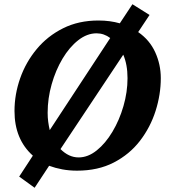

<svg xmlns="http://www.w3.org/2000/svg" viewBox="-20 -783 792 899"><path d="M732.9 -417Q732.9 -340.3 708.5 -263.7Q684.1 -187 635.3 -123.5Q586.4 -60.1 512.7 -22Q439 16.1 340.8 16.1Q304.2 16.1 271.5 10Q238.8 3.9 210 -6.8L142.1 96.2L69.8 43.9L133.8 -54.2Q47.9 -130.9 47.9 -263.2Q47.9 -341.3 74.5 -416.7Q101.1 -492.2 151.9 -553.2Q202.6 -614.3 275.4 -650.6Q348.1 -687 440.9 -687Q468.8 -687 493.7 -683.6Q518.6 -680.2 541 -673.8L600.1 -763.2L680.2 -712.9L627 -632.8Q680.7 -595.7 706.8 -538.3Q732.9 -481 732.9 -417ZM496.1 -605Q466.8 -627 432.1 -627Q387.7 -627 346.4 -594.7Q305.2 -562.5 272.9 -508.5Q240.7 -454.6 221.9 -388.4Q203.1 -322.3 203.1 -254.9Q203.1 -232.4 205.8 -212.4Q208.5 -192.4 212.9 -173.8ZM577.1 -417Q577.1 -449.2 572 -476.8Q566.9 -504.4 557.1 -526.9L263.2 -85Q302.2 -45.9 348.1 -45.9Q392.1 -45.9 433.1 -78.9Q474.1 -111.8 506.6 -166.3Q539.1 -220.7 558.1 -286.4Q577.1 -352.1 577.1 -417Z"/></svg>

Font: Charis
Style: Bold Italic
Weight: 700
Italic angle: -11°
Designer: Walt Agee, Miriam Martin, Annie Olsen, Victor Gaultney, Lorna Priest, Alan Ward, Bob Hallissy, Martin Hosken, Sharon Cor
Foundry: SIL Global
Version: Version 7.000